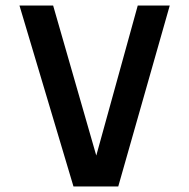

<svg xmlns="http://www.w3.org/2000/svg" viewBox="-20 -670 680 690"><path d="M590 -650H475L326 -111L171 -650H50L244 0H405Z"/></svg>

Font: Grotesk 03
Style: Bold
Weight: 500
Designer: Frank Adebiaye, contributions by Jérémy Landes, Ariel Martín Pérez
Foundry: Velvetyne Type Foundry
Version: Version 3.000;Glyphs 3.1.2 (3150)